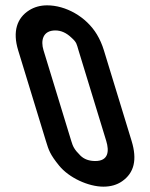

<svg xmlns="http://www.w3.org/2000/svg" viewBox="-20 -693 562 719"><path d="M156.6 -673C131.2 -673 108.8 -666.8 89.2 -654.5C43.7 -625.8 26.5 -575.2 47.9 -505L151.9 -165C162.5 -130.2 167.6 -114.3 201.6 -72.5C238.2 -27.6 310.4 6 367.2 6C394.5 6 417.8 -0.7 437 -14C482.8 -45.7 494.2 -95.2 472.9 -165L368.9 -505C362.4 -526.3 353.7 -546 342.9 -564C302.4 -631.2 225.5 -673 156.6 -673ZM247.5 -552C267.9 -533.9 267 -527.6 273.9 -505L377.9 -165C389.4 -127.2 386.4 -90 336.8 -90C313.5 -90 294.9 -96.8 281 -110.5C257.3 -133.9 252.9 -145.4 246.9 -165L142.9 -505C132 -540.7 139.8 -579 187.3 -579C208.6 -579 228.7 -570 247.5 -552Z"/></svg>

Font: Din Kursivschrift
Style: LeftEng
Weight: 400
Version: Version 1.089